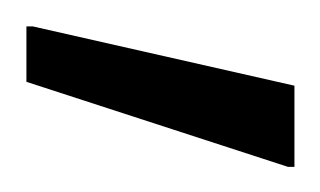

<svg xmlns="http://www.w3.org/2000/svg" viewBox="-70 11 248 149"><g transform="rotate(-90 54.5 86.0)"><path d="M0 190V185L66 -18H109V-13L63 190Z"/></g></svg>

Font: Saira Expanded Light
Style: Regular
Weight: 300
Width: 7
Designer: Hector Gatti with collaboration of the Omnibus-Type team
Foundry: Omnibus-Type
Version: Version 1.101